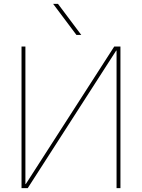

<svg xmlns="http://www.w3.org/2000/svg" viewBox="-20 -970 732 990"><path d="M374 -790 254 -950H279L399 -790ZM111 -21H113L569 -730H601V0H581V-709H579L123 0H91V-730H111Z"/></svg>

Font: Mplus 1p Thin
Style: Regular
Weight: 250
Version: Version 1.061